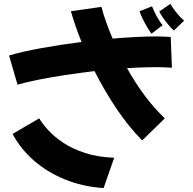

<svg xmlns="http://www.w3.org/2000/svg" viewBox="-20 -887 981 975"><path d="M863 -732Q854 -739 838.5 -757Q823 -775 809 -795Q795 -815 789 -829L845 -867Q856 -848 875.5 -823.5Q895 -799 915 -782ZM749 -716Q742 -725 729 -746.5Q716 -768 704.5 -791.5Q693 -815 689 -830L752 -855Q760 -834 774.5 -806.5Q789 -779 806 -759ZM69 -457 26 -605Q88 -624 186.5 -642Q285 -660 394 -674Q362 -753 340 -830L495 -852Q505 -814 519.5 -773.5Q534 -733 552 -691Q611 -696 667 -699Q723 -702 770 -702Q814 -702 847 -699L853 -543Q816 -546 767 -546Q735 -546 699 -544.5Q663 -543 625 -541Q665 -469 713.5 -403.5Q762 -338 817 -286L702 -174Q632 -245 571 -336Q510 -427 460 -526Q385 -517 312 -506Q239 -495 176.5 -482.5Q114 -470 69 -457ZM506 68Q399 61 308 23.5Q217 -14 149.5 -74Q82 -134 44 -207L179 -286Q195 -259 225.5 -225.5Q256 -192 303 -161Q350 -130 414 -109.5Q478 -89 560 -86Z"/></svg>

Font: Mochiy Pop P One
Style: Regular
Weight: 400
Designer: FONTDASU
Foundry: FONTDASU / Google Inc. / Adobe
Version: Version 2.000